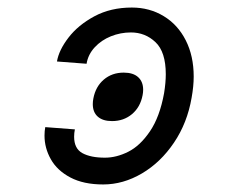

<svg xmlns="http://www.w3.org/2000/svg" viewBox="-20 -520 640 509"><path d="M176.5 -157.5Q176.5 -126 198.5 -114Q220.5 -102 258 -102Q289 -102 320.2 -117.8Q351.5 -133.5 377.5 -171.8Q403.5 -210 415 -273Q419.5 -301 419.5 -323Q419.5 -382.5 392.2 -408.2Q365 -434 327 -434Q299.5 -434 274 -423.8Q248.5 -413.5 231 -394.5Q213.5 -375.5 209.5 -351L131 -357Q136 -387 161.5 -420.2Q187 -453.5 230.2 -476.8Q273.5 -500 329.5 -500Q376.5 -500 414 -477.2Q451.5 -454.5 472.5 -413Q493.5 -371.5 493.5 -317Q493.5 -291.5 488 -261Q476.5 -194 441.2 -141.8Q406 -89.5 356.2 -60.2Q306.5 -31 253.5 -31Q201.5 -31 166.5 -49.5Q131.5 -68 114.8 -97.8Q98 -127.5 98 -160.5Q98 -173 100 -183L178.5 -177Q176.5 -167.5 176.5 -157.5ZM226 -244Q226 -251.5 227.5 -259Q233.5 -290.5 255.2 -309Q277 -327.5 308 -327.5Q333 -327.5 346.2 -315.5Q359.5 -303.5 359.5 -282Q359.5 -275 358 -267.5Q352 -236 330 -217.5Q308 -199 277 -199Q252.5 -199 239.2 -210.8Q226 -222.5 226 -244Z"/></svg>

Font: JuliaMono Italic
Style: Regular
Weight: 400
Italic angle: -9°
Monospace: yes
Designer: cormullion
Foundry: corm
Version: Version 0.049; ttfautohint (v1.8.4)